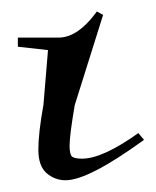

<svg xmlns="http://www.w3.org/2000/svg" viewBox="-20 -300 268 330"><path d="M10.7 -219.7V-235.4H82Q113.3 -236.3 143.6 -276.4L146.5 -280.3L157.2 -274.4L108.4 -119.1Q99.6 -67.4 99.6 -49.8Q99.6 -35.2 103.5 -31.2Q107.4 -27.3 121.1 -27.3Q156.2 -27.3 217.8 -71.3L227.5 -59.6Q131.8 9.8 92.8 9.8Q74.2 9.8 60.1 -2.4Q45.9 -14.6 45.9 -43Q45.9 -71.3 54.7 -120.1L62.5 -213.9Z"/></svg>

Font: Kleymisska
Style: Regular
Weight: 500
Italic angle: -8°
Designer: gluk
Foundry: gluk
Version: Version 0.298